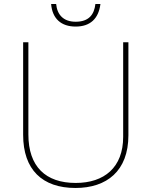

<svg xmlns="http://www.w3.org/2000/svg" viewBox="-20 -924 752 954"><path d="M479 -904H454C448 -851 421 -816 356 -816C295 -816 264 -851 259 -904H234C240 -831 284 -792 356 -792C428 -792 470 -831 479 -904ZM618 -252V-714H592V-244C592 -92 498 -15 356 -15C207 -15 121 -96 121 -256V-714H95V-254C95 -81 190 10 355 10C510 10 618 -74 618 -252Z"/></svg>

Font: Noto Sans Georgian Thin
Style: Regular
Weight: 100
Designer: Monotype Design Team, Akaki Razmadze
Foundry: Google LLC
Version: Version 2.005